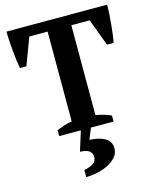

<svg xmlns="http://www.w3.org/2000/svg" viewBox="-141 -794 948 1173"><g transform="rotate(-15 333.5 -207.5)"><path d="M505 0H362L333 70Q393 72 430.5 93.5Q468 115 468 159Q468 192 445.5 216Q423 240 390.5 255.5Q358 271 321.5 278Q285 285 256 285V239Q291 234 313.5 219Q336 204 335 176Q334 153 317.5 140Q301 127 259 125L298 0H161V-38Q181 -46 206.5 -54.5Q232 -63 258 -67V-635H142L78 -464H37Q33 -484 29 -515Q25 -546 22 -579Q19 -612 17 -644.5Q15 -677 15 -700H652Q652 -676 650 -644Q648 -612 645 -579Q642 -546 638 -515.5Q634 -485 630 -464H588L524 -635H408V-67Q434 -62 459.5 -55Q485 -48 505 -38Z"/></g></svg>

Font: PT Serif
Style: Bold
Weight: 700
Designer: A.Korolkova, O.Umpeleva, V.Yefimov
Foundry: ParaType Ltd
Version: Version 1.000W OFL; ttfautohint (v1.6)